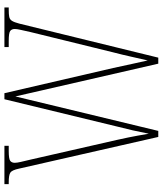

<svg xmlns="http://www.w3.org/2000/svg" viewBox="48 -802 754 891"><g transform="rotate(-90 425.5 -357.0)"><path d="M88 -646Q81 -679 69.5 -686.5Q58 -694 25 -694H16V-714H194V-694H170Q133 -694 124 -687Q115 -680 115 -666Q115 -656 119 -638.5Q123 -621 130 -592L221 -193Q228 -162 232.5 -139.5Q237 -117 241 -95.5Q245 -74 250 -44Q258 -85 265.5 -118Q273 -151 283 -190L410 -714H438L555 -209Q565 -162 573.5 -123.5Q582 -85 590 -49Q597 -79 607 -124Q617 -169 628 -211L722 -594Q728 -622 732 -639Q736 -656 736 -666Q736 -680 727 -687Q718 -694 681 -694H652V-714H836V-694H826Q803 -694 791.5 -691.5Q780 -689 773.5 -678.5Q767 -668 761 -645L603 0H575L423 -663L263 0H235Z"/></g></svg>

Font: Noto Serif Thai Condensed Thin
Style: Regular
Weight: 100
Width: 3
Designer: Monotype Design Team
Foundry: Monotype Imaging Inc.
Version: Version 2.001; ttfautohint (v1.8.4.7-5d5b)